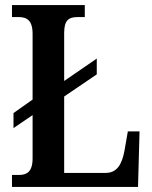

<svg xmlns="http://www.w3.org/2000/svg" viewBox="-20 -734 598 754"><path d="M27 0H522L528 -218H482L469 -143C459 -88 439 -55 395 -55H232V-355L360 -442V-504L232 -416V-605C232 -656 251 -667 286 -667H313V-714H27V-667H52C84 -667 108 -656 108 -601V-343L33 -290V-231L108 -282V-112C108 -58 84 -47 55 -47H27Z"/></svg>

Font: Noto Serif Bengali Condensed SemiBold
Style: Regular
Weight: 600
Width: 3
Designer: Juan Bruce, Universal Thirst, Indian Type Foundry and the Monotype Design Team.
Foundry: Monotype Imaging Inc.
Version: Version 2.003